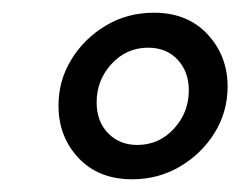

<svg xmlns="http://www.w3.org/2000/svg" viewBox="-20 -603 389 302"><path d="M188 -321Q135 -321 103.5 -354.5Q72 -388 72 -437Q72 -476 92 -509Q112 -542 146 -562.5Q180 -583 222 -583Q275 -583 306.5 -549Q338 -515 338 -467Q338 -427 317.5 -394Q297 -361 263 -341Q229 -321 188 -321ZM196 -375Q230 -375 253.5 -400.5Q277 -426 277 -461Q277 -490 259.5 -509Q242 -528 213 -528Q179 -528 155.5 -502.5Q132 -477 132 -442Q132 -412 150 -393.5Q168 -375 196 -375Z"/></svg>

Font: Rasa Medium
Style: Italic
Weight: 500
Italic angle: -7.10001°
Designer: Anna Giedrys (Yrsa+Rasa design), David Brezina (Yrsa art-direction, Rasa art-direction, design)
Foundry: Rosetta Type Foundry
Version: Version 2.004